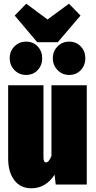

<svg xmlns="http://www.w3.org/2000/svg" viewBox="-20 -993 514 1033"><path d="M351.1 -973.1 413.1 -909.2 291 -766.1H180.2L59.1 -909.2L121.1 -973.1L235.8 -888.2ZM120.1 -769Q158.2 -769 182.6 -743.2Q207 -717.3 207 -680.2Q207 -641.6 182.6 -615.7Q158.2 -589.8 120.1 -589.8Q83 -589.8 57.6 -616Q32.2 -642.1 32.2 -680.2Q32.2 -717.3 57.6 -743.2Q83 -769 120.1 -769ZM352.1 -769Q390.1 -769 414.6 -743.2Q439 -717.3 439 -680.2Q439 -641.6 414.6 -615.7Q390.1 -589.8 352.1 -589.8Q314.9 -589.8 289.6 -616Q264.2 -642.1 264.2 -680.2Q264.2 -717.3 289.6 -743.2Q314.9 -769 352.1 -769ZM446.8 -534.2V0H279.8L273.9 -53.2Q226.1 20 148.9 20Q89.8 20 56.9 -23.7Q23.9 -67.4 23.9 -140.1V-534.2H213.9V-145Q213.9 -119.1 228 -119.1Q242.7 -119.1 256.8 -153.8V-534.2Z"/></svg>

Font: Fira Sans Compressed Heavy
Style: Regular
Weight: 900
Width: 1
Designer: Carrois Corporate & Edenspiekermann AG
Foundry: Carrois Corporate GbR & Edenspiekermann AG
Version: Version 4.203;PS 004.203;hotconv 1.0.88;makeotf.lib2.5.64775